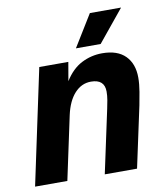

<svg xmlns="http://www.w3.org/2000/svg" viewBox="-83 -809 771 879"><g transform="rotate(-10 303.0 -369.5)"><path d="M9 0 123 -536H258L243 -449Q276 -502 321 -525Q366 -548 417 -548Q488 -548 524.5 -511Q561 -474 561 -410Q561 -380 555 -344.5Q549 -309 544 -284L483 0H333L396 -294Q400 -312 403.5 -332.5Q407 -353 407 -372Q407 -429 344 -429Q300 -429 268 -394Q236 -359 222 -295L159 0ZM303 -591 394 -739H539L418 -591Z"/></g></svg>

Font: Geist
Style: Bold Italic
Weight: 700
Italic angle: -12°
Designer: Basement.studio, Andrés Briganti, Mateo Zaragoza
Foundry: Basement.studio, Vercel, Andrés Briganti, Guido Ferreyra, Mateo Zaragoza
Version: Version 1.500; ttfautohint (v1.8.4.7-5d5b)